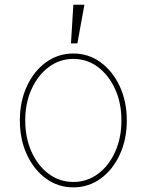

<svg xmlns="http://www.w3.org/2000/svg" viewBox="-20 -780 620 811"><path d="M289.8 11.4Q225.5 11.4 174.4 -25.7Q123.2 -62.9 93.6 -127Q63.9 -191.1 63.9 -271.3Q63.9 -351.9 93.6 -415.8Q123.2 -479.8 174.4 -516.9Q225.5 -554 289.8 -554Q354 -554 405 -516.7Q456 -479.4 485.8 -415.5Q515.6 -351.6 515.6 -271.3Q515.6 -191.1 486 -127Q456.3 -62.9 405.2 -25.7Q354 11.4 289.8 11.4ZM289.8 -11.4Q347.7 -11.4 393.6 -45.5Q439.6 -79.5 466.3 -138.5Q492.9 -197.4 492.9 -271.3Q492.9 -345.2 466.1 -403.9Q439.3 -462.7 393.5 -497Q347.7 -531.2 289.8 -531.2Q232.2 -531.2 186.3 -497Q140.3 -462.7 113.5 -403.9Q86.6 -345.2 86.6 -271.3Q86.6 -197.4 113.3 -138.5Q139.9 -79.5 185.9 -45.5Q231.9 -11.4 289.8 -11.4ZM279.8 -596.6 289.8 -759.9H336.6L306.8 -596.6Z"/></svg>

Font: Inter Thin BETA
Style: Regular
Weight: 100
Designer: Rasmus Andersson
Foundry: rsms
Version: Version 3.011;git-f93a4a705